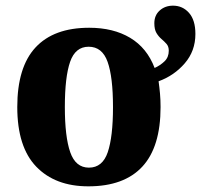

<svg xmlns="http://www.w3.org/2000/svg" viewBox="-20 -648 710 678"><path d="M292 10Q175 10 108 -59.5Q41 -129 41 -270Q41 -411 105.5 -480.5Q170 -550 295 -550Q380 -550 439.5 -514.5Q499 -479 526 -408Q546 -417 561 -431.5Q576 -446 576 -469Q576 -484 568 -493Q560 -502 550 -510.5Q540 -519 532.5 -531.5Q525 -544 525 -566Q525 -594 544 -611Q563 -628 591 -628Q625 -628 647.5 -602.5Q670 -577 670 -528Q670 -468 632.5 -424.5Q595 -381 540 -361Q543 -340 545 -317.5Q547 -295 547 -270Q547 -129 482.5 -59.5Q418 10 292 10ZM294 -56Q342 -56 360.5 -110.5Q379 -165 379 -270Q379 -376 360 -429.5Q341 -483 293 -483Q246 -483 227.5 -429.5Q209 -376 209 -270Q209 -165 228 -110.5Q247 -56 294 -56Z"/></svg>

Font: Noto Serif SemiCondensed ExtraBold
Style: Regular
Weight: 800
Width: 4
Designer: Monotype Design Team
Foundry: Monotype Imaging Inc.
Version: Version 2.015